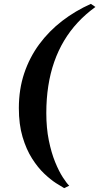

<svg xmlns="http://www.w3.org/2000/svg" viewBox="-20 -846 514 993"><path d="M77.5 -287Q77.5 -384 105.2 -466.8Q133 -549.5 183.2 -617.5Q233.5 -685.5 301.5 -737.8Q369.5 -790 450 -826L473.5 -810Q423 -773.5 382.5 -730Q342 -686.5 311.5 -635.5Q281 -584.5 260.5 -526Q240 -467.5 229.8 -401.5Q219.5 -335.5 219.5 -261.5Q219.5 -184 232.5 -120Q245.5 -56 265.2 -7.8Q285 40.5 305 71.2Q325 102 338 114.5L312 127Q297.5 119 269.5 101Q241.5 83 208.5 51.8Q175.5 20.5 145.8 -26.2Q116 -73 96.8 -137.5Q77.5 -202 77.5 -287Z"/></svg>

Font: Merriweather 144pt ExtraBold
Style: Italic
Weight: 800
Italic angle: -7.8°
Version: Version 2.101